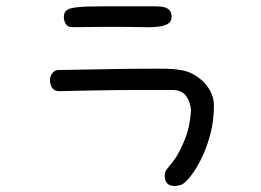

<svg xmlns="http://www.w3.org/2000/svg" viewBox="-20 -456 845 621"><path d="M214.8 -368.2Q199.2 -368.2 192.9 -378.4Q186.5 -388.7 186.5 -400.4Q186.5 -415 194.8 -422.4Q203.1 -429.7 230 -432.6Q256.8 -435.5 306.6 -435.5Q356.4 -435.5 440.4 -435.5Q464.8 -435.5 482.4 -435.5Q500 -435.5 511.2 -432.6Q522.5 -429.7 528.3 -422.9Q534.2 -416 535.2 -403.3Q535.2 -386.7 523.9 -379.4Q512.7 -372.1 490.7 -369.6Q468.8 -367.2 435.5 -368.2Q402.3 -369.1 358.4 -369.1Q335 -369.1 312 -369.1Q289.1 -369.1 270 -368.7Q251 -368.2 236.3 -368.2Q221.7 -368.2 214.8 -368.2ZM168 -161.1Q153.3 -163.1 147.5 -173.8Q141.6 -184.6 141.6 -197.3Q141.6 -209 149.4 -219.2Q157.2 -229.5 168 -229.5L392.6 -233.4Q451.2 -233.4 488.3 -233.9Q525.4 -234.4 551.3 -231.4Q577.1 -228.5 595.2 -220.7Q613.3 -212.9 632.8 -196.3Q649.4 -181.6 660.6 -160.6Q671.9 -139.6 671.9 -114.3Q671.9 -65.4 660.2 -21.5Q648.4 22.5 631.3 57.1Q614.3 91.8 596.2 114.3Q578.1 136.7 566.4 141.6Q554.7 145.5 543.9 145.5Q528.3 145.5 520.5 136.7Q512.7 127.9 512.7 114.3Q512.7 101.6 516.6 95.7Q520.5 89.8 527.8 81.1Q535.2 72.3 546.9 56.2Q558.6 40 573.2 5.9Q585 -19.5 590.8 -47.4Q596.7 -75.2 597.7 -100.6Q595.7 -127 581.5 -146Q567.4 -165 537.1 -165Q486.3 -165 441.4 -165Q396.5 -165 352.5 -164.6Q308.6 -164.1 263.2 -163.1Q217.8 -162.1 168 -161.1Z"/></svg>

Font: Hi Melody
Style: Regular
Weight: 400
Designer: YoonDesign Inc.
Foundry: YoonDesign Inc.
Version: Version 3.00